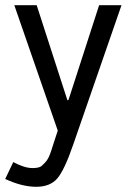

<svg xmlns="http://www.w3.org/2000/svg" viewBox="-49 -476 493 738"><path d="M-29 212 2 147Q45 170 76 170Q103 170 112 161L125 148Q138 135 148 103Q158 71 164 53.5Q170 36 173 26L6 -456H92L210 -91H214L332 -456H418L232 81Q199 177 171.5 209.5Q144 242 90 242Q36 242 -29 212Z"/></svg>

Font: Average Sans
Style: Regular
Weight: 400
Designer: Eduardo Rodriguez Tunni
Foundry: Eduardo Rodriguez Tunni
Version: Version 1.001